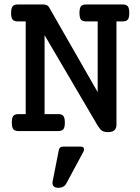

<svg xmlns="http://www.w3.org/2000/svg" viewBox="-20 -600 640 879"><path d="M445.8 -2.4Q437 -8.8 426.3 -26.4L184.1 -439V-77.6H246.1Q263.2 -77.6 269.5 -69.8Q276.9 -61 276.9 -38.6Q276.9 -16.6 270 -8.3Q263.2 0 246.1 0H64.9Q47.4 0 40.5 -8.8Q34.2 -18.1 34.2 -38.6Q34.2 -60.5 40.5 -68.8Q47.4 -77.6 64.9 -77.6H97.7V-502H61.5Q43.9 -502 37.1 -511.2Q30.8 -519.5 30.8 -540.5Q30.8 -561.5 37.6 -570.8Q44.4 -579.6 61.5 -579.6H177.7Q197.8 -579.6 205.1 -565.9L427.2 -178.2V-502H374.5Q356.9 -502 350.1 -510.7Q343.8 -520.5 343.8 -540.5Q343.8 -560.5 350.1 -570.8Q356.9 -579.6 374.5 -579.6H541Q558.6 -579.6 565.4 -570.8Q571.8 -562.5 571.8 -540.5Q571.8 -517.1 564.5 -509.8Q558.1 -502 541 -502H513.2V-29.8Q513.2 -12.7 503.9 -3.9Q494.6 4.9 472.7 4.9Q457 4.9 445.8 -2.4ZM283.2 240.7Q278.3 250 269 254.9Q259.8 259.8 247.6 259.8Q234.4 259.8 227.3 254.2Q220.2 248.5 220.2 238.3Q220.2 234.4 220.7 231.9L249.5 85.9Q252.4 71.3 269 71.3H351.6Q357.9 71.3 361.3 74.7Q364.7 78.1 364.7 84Q364.7 88.9 361.8 94.7Z"/></svg>

Font: Courier Prime Medium
Style: Regular
Weight: 500
Designer: Alan Dague-Greene
Foundry: Quote-Unquote Apps
Version: Version 1.202